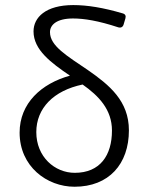

<svg xmlns="http://www.w3.org/2000/svg" viewBox="-20 -710 566 741"><path d="M319.3 -439.5C239.3 -494.1 172.9 -532.2 172.9 -585.9C172.9 -614.3 199.2 -638.7 261.7 -638.7C304.7 -638.7 359.4 -629.9 436.5 -604.5C446.3 -601.6 454.1 -605.5 457 -615.2L463.9 -638.7C466.8 -648.4 463.9 -655.3 454.1 -658.2C377.9 -680.7 316.4 -690.4 262.7 -690.4C156.2 -690.4 109.4 -642.6 109.4 -588.9C109.4 -517.6 176.8 -467.8 250 -418C139.6 -387.7 55.7 -311.5 55.7 -198.2C55.7 -67.4 161.1 10.7 267.6 10.7C400.4 10.7 477.5 -77.1 477.5 -207C477.5 -320.3 402.3 -381.8 319.3 -439.5ZM268.6 -43C191.4 -43 120.1 -104.5 120.1 -200.2C120.1 -292 186.5 -360.4 298.8 -383.8C361.3 -339.8 412.1 -287.1 412.1 -206.1C412.1 -110.4 366.2 -43 268.6 -43Z"/></svg>

Font: Ed Sans Neue Light
Style: Regular
Weight: 300
Designer: Stephen Hutchings
Version: Version 1.004;PS 001.004;hotconv 1.0.88;makeotf.lib2.5.64775